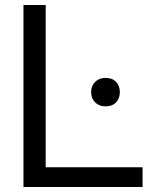

<svg xmlns="http://www.w3.org/2000/svg" viewBox="-20 -749 610 769"><path d="M74 0V-729H163V-55L140 -79H551V0ZM403 -323Q377 -323 361 -339Q345 -355 345 -380Q345 -405 361 -421Q377 -437 403 -437Q430 -437 445 -421Q460 -405 460 -380Q460 -355 445 -339Q430 -323 403 -323Z"/></svg>

Font: Mona Sans SemiExpanded
Style: Regular
Weight: 400
Width: 6
Designer: Deni Anggara
Foundry: GitHub
Version: Version 2.000